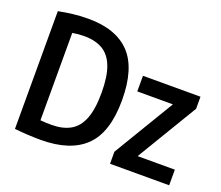

<svg xmlns="http://www.w3.org/2000/svg" viewBox="-124 -928 1281 1115"><g transform="rotate(20 517.0 -370.0)"><path d="M223 7.5Q146 7.5 61.5 -1.5V-729Q104 -737.5 150 -743Q196 -748.5 244 -748.5Q416.5 -748.5 502.8 -657Q589 -565.5 589 -370Q589 -171 497.2 -81.8Q405.5 7.5 223 7.5ZM252.5 -96Q321 -96 367.8 -122Q414.5 -148 438.5 -208Q462.5 -268 462.5 -370Q462.5 -471 439.2 -531.5Q416 -592 370 -618.8Q324 -645.5 256 -645.5Q220 -645.5 183.5 -639V-99Q204 -97 220.8 -96.5Q237.5 -96 252.5 -96ZM649.5 0V-74.5L874.5 -449H654.5V-545.5H1010V-471L785 -96.5H1015V0Z"/></g></svg>

Font: Encode Sans Condensed Condensed SemiBold
Style: Regular
Weight: 600
Width: 3
Designer: Multiple Designers
Foundry: Impallari Type
Version: Version 3.000; ttfautohint (v1.8.3) -l 8 -r 50 -G 200 -x 14 